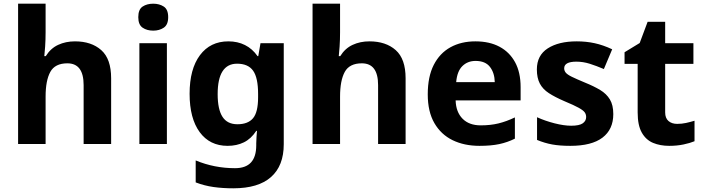

<svg xmlns="http://www.w3.org/2000/svg" viewBox="-20 -780 3814 1040"><path d="M227 -605Q227 -565 224.5 -528Q222 -491 220 -476H228Q254 -518 295 -537Q336 -556 386 -556Q475 -556 528.5 -508.5Q582 -461 582 -356V0H433V-319Q433 -437 345 -437Q278 -437 252.5 -390.5Q227 -344 227 -257V0H78V-760H227Z M884 -546V0H735V-546ZM810 -760Q843 -760 867 -744.5Q891 -729 891 -687Q891 -646 867 -630Q843 -614 810 -614Q776 -614 752.5 -630Q729 -646 729 -687Q729 -729 752.5 -744.5Q776 -760 810 -760Z M1217 -556Q1267 -556 1307 -536Q1347 -516 1375 -476H1379L1391 -546H1517V1Q1517 118 1448 179Q1379 240 1244 240Q1186 240 1136.5 233Q1087 226 1040 208V89Q1141 131 1253 131Q1311 131 1339.5 100Q1368 69 1368 7V-4Q1368 -21 1369.5 -39Q1371 -57 1372 -71H1368Q1340 -28 1301 -9Q1262 10 1213 10Q1116 10 1061.5 -64.5Q1007 -139 1007 -272Q1007 -406 1063 -481Q1119 -556 1217 -556ZM1264 -435Q1212 -435 1185.5 -394Q1159 -353 1159 -270Q1159 -188 1185 -147.5Q1211 -107 1266 -107Q1323 -107 1350.5 -139.5Q1378 -172 1378 -253V-271Q1378 -359 1351 -397Q1324 -435 1264 -435Z M1822 -605Q1822 -565 1819.5 -528Q1817 -491 1815 -476H1823Q1849 -518 1890 -537Q1931 -556 1981 -556Q2070 -556 2123.5 -508.5Q2177 -461 2177 -356V0H2028V-319Q2028 -437 1940 -437Q1873 -437 1847.5 -390.5Q1822 -344 1822 -257V0H1673V-760H1822Z M2555 -556Q2631 -556 2685.5 -527Q2740 -498 2770 -443Q2800 -388 2800 -308V-236H2448Q2450 -173 2485.5 -137Q2521 -101 2584 -101Q2637 -101 2680 -111.5Q2723 -122 2769 -144V-29Q2729 -9 2684.5 0.5Q2640 10 2577 10Q2495 10 2432 -20.5Q2369 -51 2333 -113Q2297 -175 2297 -269Q2297 -365 2329.5 -428.5Q2362 -492 2420 -524Q2478 -556 2555 -556ZM2556 -450Q2513 -450 2484.5 -422Q2456 -394 2451 -335H2660Q2659 -385 2634 -417.5Q2609 -450 2556 -450Z M3302 -162Q3302 -79 3243.5 -34.5Q3185 10 3069 10Q3012 10 2971 2.5Q2930 -5 2889 -22V-145Q2933 -125 2984 -112Q3035 -99 3074 -99Q3118 -99 3136.5 -112Q3155 -125 3155 -146Q3155 -160 3147.5 -171Q3140 -182 3115 -196Q3090 -210 3037 -232Q2986 -254 2953 -275.5Q2920 -297 2904 -327.5Q2888 -358 2888 -404Q2888 -480 2947 -518Q3006 -556 3104 -556Q3155 -556 3201 -546Q3247 -536 3296 -513L3251 -406Q3211 -423 3175 -434.5Q3139 -446 3102 -446Q3069 -446 3052.5 -437Q3036 -428 3036 -410Q3036 -397 3044.5 -386.5Q3053 -376 3077.5 -364Q3102 -352 3150 -332Q3197 -313 3231 -292.5Q3265 -272 3283.5 -241.5Q3302 -211 3302 -162Z M3648 -109Q3673 -109 3696 -114Q3719 -119 3742 -126V-15Q3718 -5 3682.5 2.5Q3647 10 3605 10Q3556 10 3517.5 -6Q3479 -22 3456.5 -61.5Q3434 -101 3434 -171V-434H3363V-497L3445 -547L3488 -662H3583V-546H3736V-434H3583V-171Q3583 -140 3601 -124.5Q3619 -109 3648 -109Z"/></svg>

Font: Noto Sans Sora Sompeng
Style: Bold
Weight: 700
Designer: Monotype Design Team. David Williams.
Foundry: Monotype Imaging Inc.
Version: Version 2.101